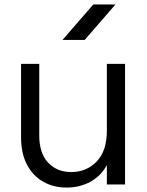

<svg xmlns="http://www.w3.org/2000/svg" viewBox="-20 -842 664 866"><path d="M362 -662H262L401 -822H501ZM544 -10H462V-97Q434 -47 386.5 -21.5Q339 4 281 4H280Q222 4 175.5 -22Q129 -48 102 -99Q75 -150 75 -222V-554H157V-232Q157 -151 197 -108.5Q237 -66 301 -66H302Q370 -66 416 -113.5Q462 -161 462 -253V-554H544Z"/></svg>

Font: Kakao Big Sans
Style: Regular
Weight: 400
Designer: Park Young-rak; Lee Sang-min; Kim Jung-jin; Min Bon; Park Min-gyu;
Foundry: Kakao Corporation
Version: Version 2.003